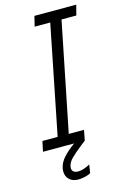

<svg xmlns="http://www.w3.org/2000/svg" viewBox="-136 -781 672 1035"><g transform="rotate(-15 200.0 -263.0)"><path d="M33.7 -57.1H118.7L239.7 -663.1H152.8L166.5 -719.7H399.9L385.3 -663.1H302.7L180.7 -57.1H265.6L254.9 0L229.5 20Q190.9 50.3 169.9 71.3Q148.9 92.3 144.5 114.7Q143.6 120.6 143.6 123.5Q143.6 137.2 152.6 144.3Q161.6 151.4 178.2 151.4Q195.3 151.4 213.4 144.8Q231.4 138.2 244.6 130.4L237.3 177.2Q224.6 184.6 204.6 189.2Q184.6 193.8 168 193.8Q136.2 193.8 117.9 176.3Q99.6 158.7 99.6 130.4Q99.6 119.6 101.6 111.3Q108.4 81.1 131.8 55.2Q155.3 29.3 194.8 0H21.5Z"/></g></svg>

Font: Reddit Sans Fudge Light Italic
Style: Regular
Weight: 300
Italic angle: -11.25°
Designer: Stephen Hutchings
Version: Version 1.013